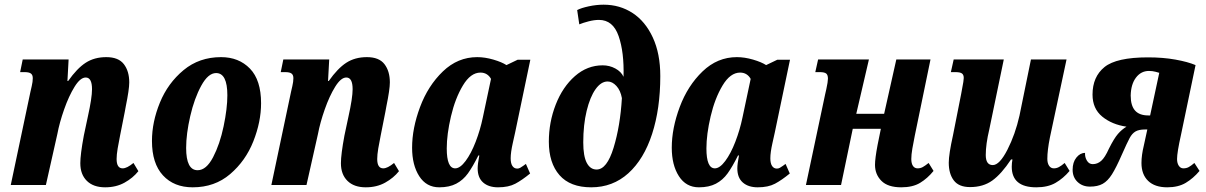

<svg xmlns="http://www.w3.org/2000/svg" viewBox="-20 -790 5149 820"><path d="M323 -93Q323 -130 338 -211L355 -291Q373 -372 373 -409Q373 -459 346 -459Q323 -459 298.5 -419.5Q274 -380 254 -323Q234 -266 225 -218L176 0H26L110 -398Q111 -403 115.5 -422Q120 -441 120 -456Q120 -470 112 -476Q104 -482 85 -482H66L77 -536H273L268 -444H271Q309 -498 346 -522Q383 -546 434 -546Q486 -546 509 -516Q532 -486 532 -438Q532 -408 517 -335L513 -313L493 -212Q487 -183 482.5 -156Q478 -129 478 -111Q478 -71 504 -71Q522 -71 550 -94L571 -59Q548 -30 512 -10Q476 10 429 10Q379 10 351 -17.5Q323 -45 323 -93Z M629 -188Q629 -269 663 -352Q697 -435 764 -490.5Q831 -546 924 -546Q1000 -546 1047.5 -497Q1095 -448 1095 -349Q1095 -270 1062 -186.5Q1029 -103 963 -46.5Q897 10 803 10Q723 10 676 -41Q629 -92 629 -188ZM951 -383Q951 -478 903 -478Q869 -478 839.5 -424Q810 -370 792.5 -294Q775 -218 775 -158Q775 -63 824 -63Q861 -63 890 -118.5Q919 -174 935 -250.5Q951 -327 951 -383Z M1436 -93Q1436 -130 1451 -211L1468 -291Q1486 -372 1486 -409Q1486 -459 1459 -459Q1436 -459 1411.5 -419.5Q1387 -380 1367 -323Q1347 -266 1338 -218L1289 0H1139L1223 -398Q1224 -403 1228.5 -422Q1233 -441 1233 -456Q1233 -470 1225 -476Q1217 -482 1198 -482H1179L1190 -536H1386L1381 -444H1384Q1422 -498 1459 -522Q1496 -546 1547 -546Q1599 -546 1622 -516Q1645 -486 1645 -438Q1645 -408 1630 -335L1626 -313L1606 -212Q1600 -183 1595.5 -156Q1591 -129 1591 -111Q1591 -71 1617 -71Q1635 -71 1663 -94L1684 -59Q1661 -30 1625 -10Q1589 10 1542 10Q1492 10 1464 -17.5Q1436 -45 1436 -93Z M1740 -159Q1740 -242 1774 -333Q1808 -424 1871.5 -485Q1935 -546 2018 -546Q2051 -546 2087 -535.5Q2123 -525 2143 -512L2191 -535H2245L2180 -224Q2179 -219 2170 -179Q2161 -139 2161 -114Q2161 -92 2168.5 -81Q2176 -70 2189 -70Q2196 -70 2202 -73.5Q2208 -77 2215 -82Q2222 -87 2226 -90L2244 -49Q2210 -21 2181 -5.5Q2152 10 2107 10Q2067 10 2043.5 -10.5Q2020 -31 2020 -71Q2020 -89 2027 -126H2023Q1999 -78 1978.5 -49.5Q1958 -21 1928.5 -5.5Q1899 10 1856 10Q1801 10 1770.5 -37.5Q1740 -85 1740 -159ZM2042 -288 2077 -453Q2070 -466 2058.5 -473Q2047 -480 2032 -480Q1990 -480 1957 -425Q1924 -370 1906 -293Q1888 -216 1888 -156Q1888 -71 1924 -71Q1945 -71 1968.5 -102.5Q1992 -134 2011.5 -184.5Q2031 -235 2042 -288Z M2324 -185Q2324 -268 2353.5 -343.5Q2383 -419 2435.5 -465Q2488 -511 2554 -511Q2583 -511 2608 -497.5Q2633 -484 2643 -462Q2646 -567 2622 -636Q2598 -705 2538 -705Q2518 -705 2494.5 -699Q2471 -693 2454 -686L2445 -747Q2462 -756 2494.5 -763Q2527 -770 2558 -770Q2627 -770 2681.5 -734.5Q2736 -699 2768 -630Q2800 -561 2800 -465Q2800 -326 2765 -218Q2730 -110 2663.5 -50Q2597 10 2505 10Q2415 10 2369.5 -42Q2324 -94 2324 -185ZM2636 -371Q2630 -404 2612.5 -423Q2595 -442 2575 -442Q2547 -442 2523.5 -409Q2500 -376 2485.5 -316.5Q2471 -257 2471 -182Q2471 -123 2486 -94.5Q2501 -66 2528 -66Q2572 -66 2600.5 -159Q2629 -252 2636 -371Z M2849 -159Q2849 -242 2883 -333Q2917 -424 2980.5 -485Q3044 -546 3127 -546Q3160 -546 3196 -535.5Q3232 -525 3252 -512L3300 -535H3354L3289 -224Q3288 -219 3279 -179Q3270 -139 3270 -114Q3270 -92 3277.5 -81Q3285 -70 3298 -70Q3305 -70 3311 -73.5Q3317 -77 3324 -82Q3331 -87 3335 -90L3353 -49Q3319 -21 3290 -5.5Q3261 10 3216 10Q3176 10 3152.5 -10.5Q3129 -31 3129 -71Q3129 -89 3136 -126H3132Q3108 -78 3087.5 -49.5Q3067 -21 3037.5 -5.5Q3008 10 2965 10Q2910 10 2879.5 -37.5Q2849 -85 2849 -159ZM3151 -288 3186 -453Q3179 -466 3167.5 -473Q3156 -480 3141 -480Q3099 -480 3066 -425Q3033 -370 3015 -293Q2997 -216 2997 -156Q2997 -71 3033 -71Q3054 -71 3077.5 -102.5Q3101 -134 3120.5 -184.5Q3140 -235 3151 -288Z M3717 -86Q3717 -113 3728 -171L3742 -240H3622L3572 0H3422L3504 -387L3509 -409Q3516 -441 3516 -454Q3516 -470 3508.5 -476Q3501 -482 3481 -482H3462L3474 -536H3691L3637 -304H3756L3808 -536H3954L3887 -211Q3881 -182 3876.5 -155.5Q3872 -129 3872 -111Q3872 -92 3879 -81.5Q3886 -71 3899 -71Q3911 -71 3921 -76.5Q3931 -82 3946 -94L3967 -60Q3941 -28 3909.5 -9Q3878 10 3829 10Q3772 10 3744.5 -17.5Q3717 -45 3717 -86Z M4301 -78Q4301 -93 4304 -109H4298Q4257 -47 4218 -19Q4179 9 4123 9Q4075 9 4053.5 -19.5Q4032 -48 4032 -95Q4032 -131 4050 -212L4085 -389Q4086 -393 4089 -411Q4096 -446 4096 -457Q4096 -471 4088 -476.5Q4080 -482 4060 -482H4041L4053 -536H4267L4205 -237Q4190 -174 4190 -128Q4190 -85 4220 -85Q4249 -85 4282.5 -150.5Q4316 -216 4334 -296L4383 -536H4535L4464 -203Q4453 -148 4453 -112Q4453 -93 4460.5 -82Q4468 -71 4481 -71Q4492 -71 4502.5 -76.5Q4513 -82 4527 -94L4548 -60Q4521 -28 4488 -9Q4455 10 4406 10Q4301 10 4301 -78Z M4855 -94Q4855 -127 4865 -168L4880 -237H4870Q4844 -237 4829.5 -228.5Q4815 -220 4804.5 -200.5Q4794 -181 4771 -129Q4747 -74 4729 -45.5Q4711 -17 4689.5 -5Q4668 7 4635 7Q4603 7 4582 -13Q4561 -33 4561 -65Q4561 -97 4577 -117Q4593 -137 4614 -137Q4613 -119 4622 -104Q4631 -89 4647 -89Q4667 -89 4683 -103Q4699 -117 4716 -155Q4738 -199 4754.5 -218Q4771 -237 4791 -249Q4729 -258 4687.5 -292Q4646 -326 4646 -386Q4646 -462 4697 -503.5Q4748 -545 4883 -545Q4947 -545 5000 -535.5Q5053 -526 5086 -512L5024 -215Q5007 -139 5007 -111Q5007 -93 5014.5 -82Q5022 -71 5034 -71Q5047 -71 5057 -76.5Q5067 -82 5081 -94L5103 -60Q5076 -28 5044 -9Q5012 10 4965 10Q4912 10 4883.5 -17.5Q4855 -45 4855 -94ZM4892 -297 4931 -479Q4928 -480 4915 -483.5Q4902 -487 4887 -487Q4853 -487 4831.5 -458.5Q4810 -430 4809 -382Q4809 -339 4827.5 -318Q4846 -297 4884 -297Z"/></svg>

Font: Noto Serif CondExtraBold
Style: Italic
Weight: 800
Width: 3
Italic angle: -12°
Designer: Monotype Design Team
Foundry: Monotype Imaging Inc.
Version: Version 1.001